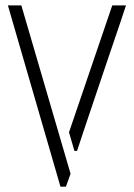

<svg xmlns="http://www.w3.org/2000/svg" viewBox="-20 -704 504 724"><path d="M9.8 -683.6H60.5L246.1 -48.8L228.5 0H208ZM240.2 -205.1 403.3 -683.6H455.1Q453.1 -675.8 375 -446.3Q273.4 -145.5 270.5 -134.8H260.7Z"/></svg>

Font: Post No Bills Colombo
Style: Regular
Weight: 400
Designer: Kosala Senevirathne, Siva Puranthara, Lasantha Premarathna, Tharique Azeez
Foundry: Mooniak
Version: Version 1.220 ; ttfautohint (v1.6)